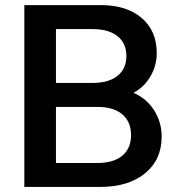

<svg xmlns="http://www.w3.org/2000/svg" viewBox="-20 -739 712 759"><path d="M378.9 -718.8Q480.5 -718.8 540 -668Q599.6 -617.2 599.6 -529.3Q599.6 -479.5 574.7 -437Q549.8 -394.5 507.8 -372.1Q559.6 -349.6 589.4 -302.7Q619.1 -255.9 619.1 -199.2Q619.1 -107.4 553.2 -53.7Q487.3 0 375 0H76.2V-718.8ZM201.2 -94.7H365.2Q428.7 -94.7 463.4 -123.5Q498 -152.3 498 -205.1Q498 -257.8 463.4 -287.1Q428.7 -316.4 365.2 -316.4H201.2ZM201.2 -411.1H345.7Q409.2 -411.1 444.3 -439Q479.5 -466.8 479.5 -517.6Q479.5 -568.4 444.3 -596.2Q409.2 -624 345.7 -624H201.2Z"/></svg>

Font: Min Sans SemiBold
Style: Regular
Weight: 600
Designer: Jinseong-Kim, NotoSansCJK, Nunito
Foundry: Jinseong-Kim
Version: Version 1.400;Glyphs 3.1.2 (3151)